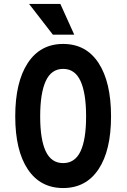

<svg xmlns="http://www.w3.org/2000/svg" viewBox="-20 -938 640 970"><path d="M183 -350Q183 -233 211.2 -173.5Q239.4 -114 299 -114Q358.6 -114 386.8 -173.5Q415 -233 415 -350Q415 -467.4 386.8 -528.7Q358.6 -590 299 -590Q239.4 -590 211.2 -528.7Q183 -467.4 183 -350ZM541 -350Q541 -178.2 477.8 -83.1Q414.6 12 299 12Q183.4 12 120.2 -83.1Q57 -178.2 57 -350Q57 -522.8 120.2 -619.4Q183.4 -716 299 -716Q415.2 -716 478.1 -619.4Q541 -522.8 541 -350ZM355 -763H247L127 -918H285Z"/></svg>

Font: Fliege Mono Thin
Style: Regular
Weight: 100
Version: Version 0.020;Glyphs 3.3 (3306)